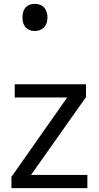

<svg xmlns="http://www.w3.org/2000/svg" viewBox="-20 -971 510 991"><path d="M431 0H39V-58L327 -468H56V-536H424V-470L140 -68H431ZM159 -811Q130 -811 113 -829Q96 -847 96 -881Q96 -914 112 -932.5Q128 -951 159 -951Q191 -951 208 -932Q225 -913 225 -881Q225 -848 207 -829.5Q189 -811 159 -811Z"/></svg>

Font: Noto Sans Tifinagh Adrar
Style: Regular
Weight: 400
Designer: JamraPatel
Foundry: JamraPatel LLC
Version: Version 2.006; ttfautohint (v1.8.4.7-5d5b)